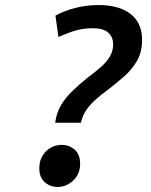

<svg xmlns="http://www.w3.org/2000/svg" viewBox="-20 -729 600 762"><path d="M199 -242Q204 -280 221 -309.5Q238 -339 265.5 -366Q293 -393 328 -421Q359 -444 381.5 -464Q404 -484 416.5 -505.5Q429 -527 429 -553Q429 -582 409.5 -599.5Q390 -617 348 -617Q313 -617 282.5 -608.5Q252 -600 212 -582L200 -667Q234 -686 279 -697.5Q324 -709 371 -709Q410 -709 442 -700.5Q474 -692 497 -674.5Q520 -657 532 -631Q544 -605 544 -570Q544 -523 524 -488Q504 -453 472.5 -425.5Q441 -398 406 -371Q378 -351 357 -331.5Q336 -312 322 -291.5Q308 -271 301 -242ZM209 13Q179 13 157.5 -6Q136 -25 136 -61Q136 -90 148.5 -110.5Q161 -131 181 -142.5Q201 -154 224 -154Q255 -154 276.5 -135Q298 -116 298 -79Q298 -38 270.5 -12.5Q243 13 209 13Z"/></svg>

Font: Ubuntu Sans Mono Medium
Style: Italic
Weight: 500
Italic angle: -13.5°
Monospace: yes
Designer: Dalton Maag Ltd
Foundry: Dalton Maag Ltd
Version: Version 1.006